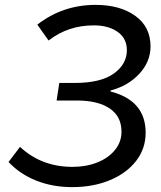

<svg xmlns="http://www.w3.org/2000/svg" viewBox="-20 -754 658 787"><path d="M15 -90 62 -152Q150 -70 277 -70Q333 -70 378.5 -88Q424 -106 451 -139Q478 -172 478 -214Q478 -277 429.5 -309.5Q381 -342 296 -342H212L223 -414H286Q393 -414 446.5 -452.5Q500 -491 500 -548Q500 -597 462 -623.5Q424 -650 365 -650Q312 -650 266.5 -635Q221 -620 179 -588L133 -653Q237 -734 372 -734Q472 -734 534.5 -689Q597 -644 597 -564Q597 -501 551 -451.5Q505 -402 433 -383V-379Q577 -342 577 -210Q577 -145 538 -94.5Q499 -44 430.5 -15.5Q362 13 276 13Q196 13 129 -13.5Q62 -40 15 -90Z"/></svg>

Font: Nebula Sans Medium
Style: Regular
Weight: 500
Italic angle: -9°
Designer: Paul D. Hunt for Adobe (as Source Sans)
Foundry: Nebula Entertainment & Broadcasting LLC
Version: Version 1.010